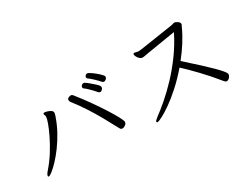

<svg xmlns="http://www.w3.org/2000/svg" viewBox="-58 -1141 2116 1625"><g transform="rotate(-30 1000.0 -328.5)"><path d="M929 -531Q926 -529 920 -525.5Q914 -522 907 -522Q898 -522 891 -530Q878 -546 850.5 -572.5Q823 -599 799 -617Q792 -621 792 -630Q792 -639 800 -647Q808 -655 818 -655Q825 -655 844.5 -642.5Q864 -630 885.5 -612.5Q907 -595 923 -578.5Q939 -562 939 -554Q939 -541 929 -531ZM866 -492Q866 -482 856.5 -472Q847 -462 836 -462Q827 -462 819 -471Q809 -484 791.5 -502Q774 -520 757 -536Q740 -552 729 -559Q722 -565 722 -573Q722 -582 730 -590.5Q738 -599 749 -599Q757 -599 762 -595Q774 -588 795 -570.5Q816 -553 836 -535Q856 -517 862 -507Q866 -500 866 -492ZM890 -141Q890 -123 874 -112Q858 -101 846 -101Q830 -101 823 -115Q782 -193 744.5 -259.5Q707 -326 666.5 -388.5Q626 -451 576 -515Q568 -526 568 -536Q568 -552 582.5 -557.5Q597 -563 603 -563Q616 -563 625 -551Q678 -485 725.5 -417.5Q773 -350 810 -292Q847 -234 868.5 -193.5Q890 -153 890 -141ZM102 -61Q95 -61 95 -68Q95 -82 116 -106Q167 -164 207 -228Q247 -292 275.5 -351Q304 -410 319 -452.5Q334 -495 334 -509Q334 -521 330.5 -528Q327 -535 327 -540Q327 -543 328 -545Q331 -549 339 -549Q348 -549 365.5 -544Q383 -539 397.5 -529.5Q412 -520 412 -506Q412 -496 406 -478Q382 -407 347.5 -344Q313 -281 274.5 -229Q236 -177 200.5 -139.5Q165 -102 138.5 -81.5Q112 -61 102 -61Z M1707 -591Q1679 -529 1640 -468Q1601 -407 1555 -350Q1636 -278 1690 -228Q1744 -178 1776.5 -145.5Q1809 -113 1825 -94Q1841 -75 1846 -66Q1851 -57 1851 -52Q1851 -37 1838 -21.5Q1825 -6 1810 -6Q1805 -6 1803 -7Q1801 -8 1795 -12.5Q1789 -17 1778 -31Q1751 -65 1717 -103.5Q1683 -142 1646.5 -180.5Q1610 -219 1577 -251.5Q1544 -284 1520 -306Q1453 -229 1388.5 -171Q1324 -113 1269.5 -75Q1215 -37 1178 -18Q1141 1 1129 1Q1123 1 1121.5 -2.5Q1120 -6 1120 -7Q1120 -12 1128 -20Q1136 -28 1149 -38Q1197 -73 1259.5 -126.5Q1322 -180 1389 -251Q1456 -322 1518.5 -407.5Q1581 -493 1629 -590Q1589 -584 1538 -575.5Q1487 -567 1438 -559Q1389 -551 1354.5 -545.5Q1320 -540 1313 -538Q1307 -537 1302 -536.5Q1297 -536 1292 -536Q1278 -536 1265.5 -547.5Q1253 -559 1246 -573Q1239 -587 1239 -595Q1239 -605 1250 -606H1251Q1256 -606 1267 -603Q1278 -600 1283 -599H1291Q1294 -599 1299.5 -599.5Q1305 -600 1321 -602Q1337 -604 1372.5 -609.5Q1408 -615 1470.5 -624.5Q1533 -634 1632 -649Q1647 -651 1650.5 -653Q1654 -655 1664 -657Q1666 -657 1667 -657.5Q1668 -658 1669 -658Q1684 -658 1701.5 -645.5Q1719 -633 1719 -618Q1719 -610 1713 -604Z"/></g></svg>

Font: Klee One SemiBold
Style: Regular
Weight: 600
Designer: Fontworks Inc.
Foundry: Fontworks Inc.
Version: Version 1.00;January 12, 2022;FontCreator 13.0.0.2683 64-bit